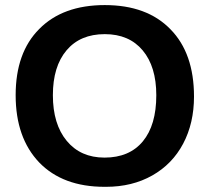

<svg xmlns="http://www.w3.org/2000/svg" viewBox="-20 -718 818 748"><path d="M735.8 -341.8Q735.8 -238.3 693.6 -158.4Q651.4 -78.6 573.2 -34.4Q495.1 9.8 393.1 9.8H387.2Q224.6 9.8 132.8 -85Q41 -181.2 41 -347.2Q41 -513.2 132.8 -605Q224.6 -698.2 388.2 -698.2Q552.7 -698.2 644 -604Q735.8 -510.7 735.8 -341.8ZM588.9 -347.2Q588.9 -458.5 535.9 -521.7Q482.9 -585 388.2 -585Q292.5 -585 239.3 -522Q186 -459 186 -347.2Q186 -234.4 240 -169.2Q293.9 -104 387.2 -104Q483.9 -104 536.4 -167.2Q588.9 -230.5 588.9 -347.2Z"/></svg>

Font: Libra Sans Modern
Style: Bold
Weight: 700
Foundry: Stefan Peev, Context Ltd
Version: Version 1.000